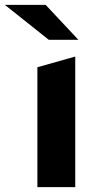

<svg xmlns="http://www.w3.org/2000/svg" viewBox="-82 -771 403 791"><path d="M119 -607H241L106 -751H-62ZM72 0H228V-538L72 -494Z"/></svg>

Font: Talent SemiBold
Style: Bold
Weight: 700
Designer: Mike Powis
Version: Version 1.001;hotconv 1.0.109;makeotfexe 2.5.65596